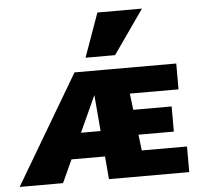

<svg xmlns="http://www.w3.org/2000/svg" viewBox="-65 -775 872 829"><g transform="rotate(-5 371.5 -360.5)"><path d="M-13 0 266 -472H391L175 0ZM119 -99 186 -210H425L428 -99ZM374 0 334 -472H707V-360H496L526 -111H722V0ZM443 -180V-289H671V-180ZM319 -531 387 -721H580L447 -531Z"/></g></svg>

Font: Ysabeau SC Black
Style: Regular
Weight: 900
Designer: Christian Thalmann (Catharsis Fonts)
Version: Version 2.001;gftools[0.9.30]; featfreeze: smcp